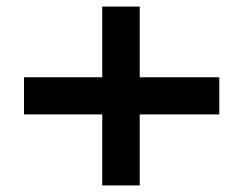

<svg xmlns="http://www.w3.org/2000/svg" viewBox="-20 -602 740 584"><path d="M291 -38V-582H405V-38ZM53 -254V-367H647V-254Z"/></svg>

Font: BioRhyme SemiExpanded
Style: Bold
Weight: 700
Width: 6
Designer: Aoife Mooney
Foundry: Aoife Mooney Type
Version: Version 1.600;gftools[0.9.33]